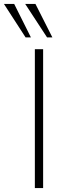

<svg xmlns="http://www.w3.org/2000/svg" viewBox="-81 -955 335 975"><path d="M96 0V-705H138V0ZM158 -765 47 -935H99L185 -765ZM49 -765 -61 -935H-9L76 -765Z"/></svg>

Font: Nunito Sans ExtraLight
Style: Regular
Weight: 200
Designer: Vernon Adams
Foundry: Vernon Adams
Version: Version 3.006; ttfautohint (v1.8.3)